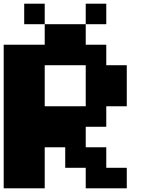

<svg xmlns="http://www.w3.org/2000/svg" viewBox="-20 -1020 818 1040"><path d="M444.4 -444.4V-666.7H222.2V-444.4ZM555.6 -888.9H444.4V-1000H555.6ZM444.4 -777.8H555.6V-666.7H666.7V-444.4H555.6V-333.3H444.4V-222.2H555.6V-111.1H666.7V0H444.4V-111.1H333.3V-222.2H222.2V0H0V-777.8H222.2V-888.9H444.4ZM222.2 -888.9H111.1V-1000H222.2Z"/></svg>

Font: Pixeloid Sans
Style: Bold
Weight: 700
Monospace: yes
Designer: GGBot
Version: 0.3